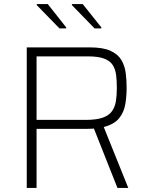

<svg xmlns="http://www.w3.org/2000/svg" viewBox="-20 -920 724 940"><path d="M111 0V-688H420Q484 -688 520.5 -671.5Q557 -655 574 -626.5Q591 -598 595.5 -562.5Q600 -527 600 -489Q600 -449 593.5 -410Q587 -371 563.5 -341.5Q540 -312 488 -298L608 0H555L436 -300L453 -293Q446 -291 435 -290Q424 -289 402 -289H159V0ZM159 -333H398Q452 -333 483 -344Q514 -355 528.5 -376Q543 -397 547.5 -425Q552 -453 552 -489Q552 -524 548.5 -552.5Q545 -581 532 -601.5Q519 -622 490 -633Q461 -644 411 -644H159ZM476 -781H443L332 -895V-900H385L476 -786ZM304 -781H271L160 -895V-900H214L304 -786Z"/></svg>

Font: Saira Thin ExtraLight
Style: Regular
Weight: 250
Version: Version 1.101